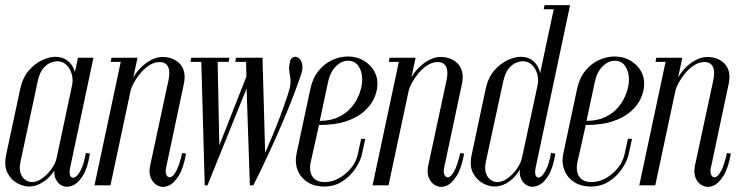

<svg xmlns="http://www.w3.org/2000/svg" viewBox="-35 -719 2896 745"><path d="M236.9 -67.2Q232.6 -46.2 238.1 -36.1Q243.6 -26 254.9 -30.9Q266.1 -35.9 278.2 -58.5Q290.2 -81.1 298.2 -125.6L313.9 -123.2Q305.5 -69.2 287.8 -39.4Q270 -9.6 248.4 0.1Q226.9 9.8 208.7 2.7Q190.5 -4.4 181 -24.8Q171.5 -45.1 178 -74.6L267.6 -495H327.6ZM244.8 -388.6Q249.1 -409.6 243.4 -431.1Q237.6 -452.5 223 -467Q208.4 -481.5 185.2 -481.5Q178.2 -481.5 163.4 -476.5Q148.5 -471.5 133.6 -454.8Q118.6 -438 111.2 -403L44.8 -92.9Q38.6 -64.1 45 -46.4Q51.4 -28.8 64.2 -20.6Q77.1 -12.4 89.5 -12.4Q108.5 -12.4 129 -27.2Q149.5 -42.1 165.1 -63.9Q180.8 -85.8 184.9 -106.5ZM189.5 -92Q183.6 -65.5 166 -43.4Q148.4 -21.2 124.8 -8.2Q101.2 4.8 78 4.8Q56.4 4.8 32.2 -8Q8.1 -20.8 -6 -48.2Q-20.1 -75.6 -11 -119.2L43 -371.8Q52.6 -417.5 76.7 -445.3Q100.8 -473.1 129.2 -485.9Q157.6 -498.6 179.6 -498.6Q207 -498.6 225.9 -484.4Q244.8 -470.1 252.9 -448.5Q261 -426.9 256.2 -402.6Z M331.6 0 433.6 -479H394.6L397.6 -495H498.6L482.1 -418Q494 -439.8 512.5 -457.8Q531 -475.9 552.5 -486.9Q574 -498 596.4 -498Q615.4 -498 632.3 -491.6Q649.2 -485.2 661.8 -472.6Q674.4 -460 679.1 -440.8Q683.8 -421.5 679 -396.4L609.2 -67.2Q605.6 -50.2 611 -39.7Q616.4 -29.1 626.5 -31.4Q636.6 -33.6 648.7 -55.3Q660.8 -77 671.9 -125.5L686.9 -122.9Q677 -66.8 658.1 -36.6Q639.2 -6.5 618.1 1.9Q597 10.4 578.6 1.9Q560.1 -6.5 550.9 -26.9Q541.8 -47.2 547.2 -74.6L618.9 -408.5Q626 -442.8 616.8 -460.5Q607.5 -478.2 584.5 -478.2Q563.8 -478.2 544.8 -466Q525.8 -453.8 510.2 -435.3Q494.8 -416.9 484.3 -397.6Q473.9 -378.2 471.2 -364.4L393.6 0Z M704.1 -479 707.1 -495H855.4L852.4 -479H809.5L816 -155L921.2 -422.2L919.8 -479H877.8L880.8 -495H983.6L993.8 -126Q1004.5 -151 1019.8 -186.8Q1035.1 -222.6 1051.5 -265.8Q1067.9 -308.9 1083 -355.1Q1091.1 -380 1092.1 -395.9Q1093.1 -411.8 1090.7 -423.3Q1088.2 -434.9 1087 -447Q1085.8 -459.1 1089.4 -475.9Q1091.4 -489.2 1098.8 -494.7Q1106.1 -500.1 1114.7 -498.1Q1123.2 -496.1 1130.1 -487.4Q1137 -478.8 1138.4 -463.6Q1139.9 -448.5 1132.4 -427Q1105.9 -350.4 1075.4 -277.4Q1045 -204.4 1017.5 -144.7Q990 -85 971.1 -46.5Q952.2 -8 947.9 0H934.5L921.8 -375.6L770.1 0H759.4L746.1 -479Z M1115.5 -122 1169.4 -374.8Q1178.5 -416.8 1201.1 -444.4Q1223.8 -472.1 1253.8 -485.9Q1283.9 -499.8 1314 -499.8Q1349 -499.8 1375.9 -484Q1402.8 -468.2 1417 -443.1Q1431.2 -417.9 1429.4 -388.6Q1428.2 -362.4 1415.7 -335.6Q1403.1 -308.8 1376.6 -285.6Q1350.1 -262.4 1307.3 -248.2Q1264.5 -234 1202.8 -234L1171 -91.6Q1163.1 -56.1 1177.1 -34.3Q1191 -12.5 1225.6 -12.5Q1254.1 -12.5 1281.1 -27.8Q1308 -43 1327.6 -67.4Q1347.2 -91.8 1353 -119.1L1366.4 -180.4H1382.4L1369.4 -120.6Q1363.6 -94.2 1343.9 -64.7Q1324.1 -35.1 1293.2 -15.2Q1262.4 4.8 1223.1 4.8Q1184.6 4.8 1157.8 -12.7Q1131 -30.1 1119.7 -59.2Q1108.4 -88.4 1115.5 -122ZM1205.8 -250Q1248.9 -250 1280.2 -265.6Q1311.5 -281.1 1331.2 -305.7Q1350.9 -330.2 1360.6 -358.2Q1370.4 -386.1 1370.4 -410.5Q1370.4 -441 1356.2 -462.2Q1342.1 -483.4 1315 -483.4Q1290.8 -483.4 1268.9 -462.2Q1247 -441 1238.4 -403Z M1410.6 0 1512.6 -479H1473.6L1476.6 -495H1577.6L1561.1 -418Q1573 -439.8 1591.5 -457.8Q1610 -475.9 1631.5 -486.9Q1653 -498 1675.4 -498Q1694.4 -498 1711.3 -491.6Q1728.2 -485.2 1740.8 -472.6Q1753.4 -460 1758.1 -440.8Q1762.8 -421.5 1758 -396.4L1688.2 -67.2Q1684.6 -50.2 1690 -39.7Q1695.4 -29.1 1705.5 -31.4Q1715.6 -33.6 1727.7 -55.3Q1739.8 -77 1750.9 -125.5L1765.9 -122.9Q1756 -66.8 1737.1 -36.6Q1718.2 -6.5 1697.1 1.9Q1676 10.4 1657.6 1.9Q1639.1 -6.5 1629.9 -26.9Q1620.8 -47.2 1626.2 -74.6L1697.9 -408.5Q1705 -442.8 1695.8 -460.5Q1686.5 -478.2 1663.5 -478.2Q1642.8 -478.2 1623.8 -466Q1604.8 -453.8 1589.2 -435.3Q1573.8 -416.9 1563.3 -397.6Q1552.9 -378.2 1550.2 -364.4L1472.6 0Z M2043.2 -67.2 2177 -699H2117L1984 -74.6Q1977.9 -45.1 1987.2 -24.8Q1996.5 -4.4 2014.9 2.7Q2033.2 9.8 2054.6 0.1Q2076 -9.6 2093.8 -39.4Q2111.5 -69.2 2119.9 -123.2L2103.2 -125.6Q2095.2 -81.8 2083.2 -59.1Q2071.1 -36.5 2060.6 -31.6Q2050 -26.6 2044.5 -36.4Q2039 -46.2 2043.2 -67.2ZM2123.6 -683 2127 -699H2078L2074.6 -683ZM2051.1 -388.6 1990.2 -105.9Q1985.5 -85.1 1970.1 -63.3Q1954.6 -41.5 1934.2 -26.9Q1913.9 -12.4 1894.9 -12.4Q1882.5 -12.4 1869.8 -20.6Q1857.1 -28.8 1850.8 -46.4Q1844.4 -64.1 1850.5 -92.9L1917.6 -403Q1925.6 -438 1940.2 -454.8Q1954.9 -471.5 1969.8 -476.5Q1984.6 -481.5 1992 -481.5Q2014.8 -481.5 2029.4 -467Q2044 -452.5 2049.8 -431.1Q2055.5 -409.6 2051.1 -388.6ZM1993.4 -92 2059.8 -402.6Q2064.9 -426.9 2057.2 -448.5Q2049.5 -470.1 2031.4 -484.4Q2013.4 -498.6 1986 -498.6Q1963.6 -498.6 1935.2 -485.9Q1906.8 -473.1 1882.7 -445.3Q1858.6 -417.5 1849 -371.8L1795.4 -119.2Q1785.9 -75.6 1800.2 -48.2Q1814.5 -20.8 1838.6 -8Q1862.8 4.8 1884.4 4.8Q1907.6 4.8 1930.4 -8.2Q1953.1 -21.2 1970.3 -43.4Q1987.5 -65.5 1993.4 -92Z M2150.5 -122 2204.4 -374.8Q2213.5 -416.8 2236.1 -444.4Q2258.8 -472.1 2288.8 -485.9Q2318.9 -499.8 2349 -499.8Q2384 -499.8 2410.9 -484Q2437.8 -468.2 2452 -443.1Q2466.2 -417.9 2464.4 -388.6Q2463.2 -362.4 2450.7 -335.6Q2438.1 -308.8 2411.6 -285.6Q2385.1 -262.4 2342.3 -248.2Q2299.5 -234 2237.8 -234L2206 -91.6Q2198.1 -56.1 2212.1 -34.3Q2226 -12.5 2260.6 -12.5Q2289.1 -12.5 2316.1 -27.8Q2343 -43 2362.6 -67.4Q2382.2 -91.8 2388 -119.1L2401.4 -180.4H2417.4L2404.4 -120.6Q2398.6 -94.2 2378.9 -64.7Q2359.1 -35.1 2328.2 -15.2Q2297.4 4.8 2258.1 4.8Q2219.6 4.8 2192.8 -12.7Q2166 -30.1 2154.7 -59.2Q2143.4 -88.4 2150.5 -122ZM2240.8 -250Q2283.9 -250 2315.2 -265.6Q2346.5 -281.1 2366.2 -305.7Q2385.9 -330.2 2395.6 -358.2Q2405.4 -386.1 2405.4 -410.5Q2405.4 -441 2391.2 -462.2Q2377.1 -483.4 2350 -483.4Q2325.8 -483.4 2303.9 -462.2Q2282 -441 2273.4 -403Z M2445.6 0 2547.6 -479H2508.6L2511.6 -495H2612.6L2596.1 -418Q2608 -439.8 2626.5 -457.8Q2645 -475.9 2666.5 -486.9Q2688 -498 2710.4 -498Q2729.4 -498 2746.3 -491.6Q2763.2 -485.2 2775.8 -472.6Q2788.4 -460 2793.1 -440.8Q2797.8 -421.5 2793 -396.4L2723.2 -67.2Q2719.6 -50.2 2725 -39.7Q2730.4 -29.1 2740.5 -31.4Q2750.6 -33.6 2762.7 -55.3Q2774.8 -77 2785.9 -125.5L2800.9 -122.9Q2791 -66.8 2772.1 -36.6Q2753.2 -6.5 2732.1 1.9Q2711 10.4 2692.6 1.9Q2674.1 -6.5 2664.9 -26.9Q2655.8 -47.2 2661.2 -74.6L2732.9 -408.5Q2740 -442.8 2730.8 -460.5Q2721.5 -478.2 2698.5 -478.2Q2677.8 -478.2 2658.8 -466Q2639.8 -453.8 2624.2 -435.3Q2608.8 -416.9 2598.3 -397.6Q2587.9 -378.2 2585.2 -364.4L2507.6 0Z"/></svg>

Font: Emberly Black
Style: Italic
Weight: 900
Italic angle: -12°
Designer: Rajesh Rajput
Foundry: Rajesh Rajput
Version: Version 1.000